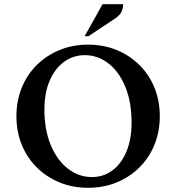

<svg xmlns="http://www.w3.org/2000/svg" viewBox="-20 -882 836 912"><path d="M398 10Q325 10 263 -15.5Q201 -41 155 -86.5Q109 -132 83.5 -194Q58 -256 58 -330Q58 -404 83.5 -466Q109 -528 155 -573.5Q201 -619 263 -644.5Q325 -670 398 -670Q472 -670 534 -644.5Q596 -619 642 -573.5Q688 -528 713.5 -466Q739 -404 739 -330Q739 -256 713.5 -194Q688 -132 642 -86.5Q596 -41 534 -15.5Q472 10 398 10ZM416 -41Q472 -41 514.5 -73Q557 -105 581 -163Q605 -221 605 -300Q605 -397 575.5 -469Q546 -541 495.5 -580.5Q445 -620 383 -620Q328 -620 284.5 -588.5Q241 -557 216 -499Q191 -441 191 -362Q191 -265 221 -193Q251 -121 302.5 -81Q354 -41 416 -41ZM382 -710 467 -862H565Q565 -845 558 -828Q551 -811 528 -795L400 -710Z"/></svg>

Font: Spectral SC SemiBold
Style: Regular
Weight: 600
Designer: Jean-Baptiste Levee
Foundry: Production Type
Version: Version 2.001